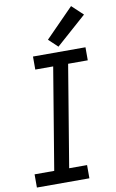

<svg xmlns="http://www.w3.org/2000/svg" viewBox="-105 -1034 659 1088"><g transform="rotate(-10 224.5 -489.5)"><path d="M16 0H318V-76H215L312 -660H425V-735H123V-660H226L129 -76H16ZM275 -765 449 -919 385 -979 223 -814Z"/></g></svg>

Font: Iosevka Sparkle
Style: Italic
Weight: 400
Italic angle: -9°
Designer: Belleve Invis
Foundry: Belleve Invis
Version: Version 4.5.0; ttfautohint (v1.8.3)